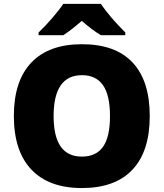

<svg xmlns="http://www.w3.org/2000/svg" viewBox="-20 -951 837 981"><path d="M496.1 -771Q455.1 -794.4 397.9 -844.2Q336.9 -792 303.2 -771H177.2V-785.2Q210.9 -816.9 247.8 -859.9Q284.7 -902.8 303.2 -931.2H495.1Q541 -864.3 620.1 -785.2V-771ZM745.1 -357.9Q745.1 -177.7 656.7 -84Q568.4 9.8 397.9 9.8Q230 9.8 140.4 -84.5Q50.8 -178.7 50.8 -358.9Q50.8 -537.1 139.9 -631.1Q229 -725.1 398.9 -725.1Q569.3 -725.1 657.2 -631.8Q745.1 -538.6 745.1 -357.9ZM253.9 -357.9Q253.9 -150.9 397.9 -150.9Q471.2 -150.9 506.6 -201.2Q542 -251.5 542 -357.9Q542 -464.8 506.1 -515.9Q470.2 -566.9 398.9 -566.9Q253.9 -566.9 253.9 -357.9Z"/></svg>

Font: TypoPRO Open Sans
Style: Regular
Weight: 800
Foundry: Ascender Corporation
Version: Version 1.10